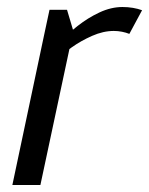

<svg xmlns="http://www.w3.org/2000/svg" viewBox="-20 -528 426 548"><path d="M304.2 -439.7 329 -508ZM106.3 -430 189.2 -440 95.3 0H15.3ZM349.2 -431.3Q339.3 -435.2 328.1 -437.4Q316.8 -439.7 304.2 -439.7L329 -508Q345 -508 359.2 -505.6Q373.5 -503.2 385.5 -498.8ZM189.2 -440 106.3 -430 121.3 -500H171.3ZM127 -346.7 102.8 -355Q102.8 -355 115.5 -370.5Q128.2 -386 150.6 -408.8Q173 -431.5 201.9 -454.2Q230.8 -477 263.9 -492.5Q297 -508 330 -508L305.2 -439.7Q274.7 -439.7 243 -425.7Q211.3 -411.7 185.2 -393.2Q159 -374.7 143 -360.7Q127 -346.7 127 -346.7Z"/></svg>

Font: Epunda Sans Light
Style: Italic
Weight: 300
Italic angle: -12.0243°
Designer: Simon Atzbach
Foundry: typofactur
Version: Version 2.204